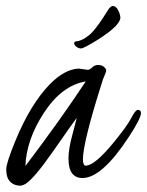

<svg xmlns="http://www.w3.org/2000/svg" viewBox="-21 -583 477 623"><path d="M263.2 -465.3Q285.2 -478.5 333 -555.7Q339.4 -563 344.7 -563.5Q357.9 -563.5 366.2 -541.5Q369.1 -532.7 369.6 -526.4Q369.6 -501 299.3 -456.1Q251 -425.8 241.9 -425.8Q232.9 -425.8 224.6 -433.1Q219.2 -438.5 219.7 -442.9Q220.2 -447.3 223.1 -448.2Q244.6 -450.2 263.2 -465.3ZM257.3 -318.8Q179.2 -305.7 121.1 -216.3Q64.5 -129.4 61.5 -44.4Q173.3 -191.9 257.3 -318.8ZM234.9 -360.4 263.7 -356.4Q270.5 -356.4 278.1 -364.3Q285.6 -372.1 297.6 -372.1Q309.6 -372.1 316.7 -365.7Q323.7 -359.4 323.7 -354.7Q323.7 -350.1 318.8 -339.4Q314 -328.6 313 -325.2Q248 -121.6 248 -65.4Q248.5 -45.9 256.8 -45.4Q286.6 -45.4 350.1 -123.5Q392.6 -175.8 405 -200.2Q417.5 -224.6 424.8 -226.1Q426.3 -226.1 427.2 -226.6Q436 -225.6 436.5 -216.3Q436.5 -198.7 396 -137.2Q309.6 -5.4 246.6 -5.4Q201.2 -5.4 201.2 -68.8Q201.2 -99.1 213.4 -144.3Q225.6 -189.5 228 -200.7Q216.8 -186 152.8 -94.2Q88.9 -2.4 61 14.2Q52.2 19 45.9 19.5Q18.1 19.5 5.4 -2.4Q-0.5 -13.2 -0.7 -33.4Q-1 -53.7 29.3 -127Q78.1 -245.1 140.1 -309.1Q189 -358.9 234.9 -360.4Z"/></svg>

Font: Kristi
Style: Regular
Weight: 400
Italic angle: -15°
Version: Version 1.004